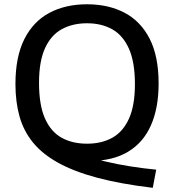

<svg xmlns="http://www.w3.org/2000/svg" viewBox="-20 -770 834 920"><path d="M712 130Q558 111.5 446.2 81.8Q334.5 52 258.8 10Q183 -32 138 -87.2Q93 -142.5 73.5 -212.2Q54 -282 54 -367Q54 -498 96.8 -582.8Q139.5 -667.5 216.8 -708.5Q294 -749.5 397 -749.5Q499.5 -749.5 576.8 -709Q654 -668.5 697 -584.5Q740 -500.5 740 -370Q740 -252.5 703.2 -169.5Q666.5 -86.5 593.5 -42.8Q520.5 1 412 1Q395 1 377.2 0Q359.5 -1 341 -3.5L372 -31Q423.5 -11 482.8 3.2Q542 17.5 604.5 27.2Q667 37 728.5 43ZM397 -81.5Q467 -81.5 518.5 -110.2Q570 -139 598.2 -202Q626.5 -265 626.5 -367Q626.5 -472 598 -536.2Q569.5 -600.5 518 -629.5Q466.5 -658.5 397 -658.5Q327.5 -658.5 275.8 -630Q224 -601.5 195.5 -538.5Q167 -475.5 167 -373Q167 -267 195.2 -203Q223.5 -139 275 -110.2Q326.5 -81.5 397 -81.5Z"/></svg>

Font: Encode Sans SC SemiExpanded Medium
Style: Regular
Weight: 500
Width: 6
Designer: Multiple Designers
Foundry: Impallari Type
Version: Version 3.002